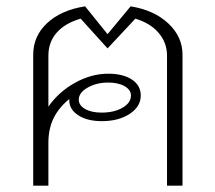

<svg xmlns="http://www.w3.org/2000/svg" viewBox="-20 -587 681 607"><path d="M557 -414V0H508V-411Q508 -452 481.5 -483Q455 -514 408 -528L320 -434L235 -528Q186 -514 159.5 -484Q133 -454 133 -411V-250Q166 -297 217.5 -325.5Q269 -354 322 -354Q369 -354 397 -335.5Q425 -317 425 -285Q425 -250 390 -227Q355 -204 302 -204Q256 -204 227.5 -222.5Q199 -241 199 -270V-274Q165 -246 149 -212.5Q133 -179 133 -136V0H85V-414Q85 -473 129 -514Q173 -555 249 -567L320 -479L393 -567Q467 -555 512 -513Q557 -471 557 -414ZM229 -272Q229 -254 249 -242.5Q269 -231 301 -231Q341 -231 367.5 -246.5Q394 -262 394 -285Q394 -303 374 -314.5Q354 -326 322 -326Q285 -326 257 -310Q229 -294 229 -272Z"/></svg>

Font: KoHo Light
Style: Regular
Weight: 300
Version: Version 1.000; ttfautohint (v1.6)